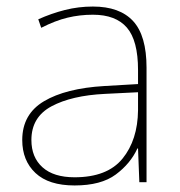

<svg xmlns="http://www.w3.org/2000/svg" viewBox="-20 -557 551 587"><path d="M264 -537Q346 -537 387 -492.5Q428 -448 428 -350V0H406L402 -103H400Q379 -57 334 -23.5Q289 10 208 10Q129 10 88.5 -28Q48 -66 48 -129Q48 -208 114.5 -247.5Q181 -287 299 -294L402 -300V-343Q402 -433 368 -472.5Q334 -512 264 -512Q224 -512 186.5 -503Q149 -494 106 -472L97 -498Q137 -516 178.5 -526.5Q220 -537 264 -537ZM301 -270Q199 -265 137.5 -232Q76 -199 76 -129Q76 -76 110 -45.5Q144 -15 208 -15Q308 -15 354.5 -72Q401 -129 402 -220V-275Z"/></svg>

Font: Noto Sans Devanagari Thin
Style: Regular
Weight: 100
Designer: Jelle Bosma - Monotype Design Team
Foundry: Monotype Imaging Inc.
Version: Version 2.004; ttfautohint (v1.8.4.7-5d5b)